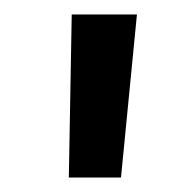

<svg xmlns="http://www.w3.org/2000/svg" viewBox="-20 -736 235 265"><path d="M169 -716 147 -491H75L79 -716Z"/></svg>

Font: Lora Medium
Style: Italic
Weight: 500
Italic angle: -3°
Designer: Olga Karpushina, Alexei Vanyashin (Cyrillic)
Foundry: Cyreal
Version: Version 3.004